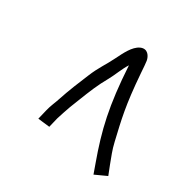

<svg xmlns="http://www.w3.org/2000/svg" viewBox="-95 -723 473 497"><g transform="rotate(30 141.5 -474.5)"><path d="M87 -351C89 -361 92 -370 94 -380C98 -394 103 -407 108 -422L119 -450C132 -483 141 -506 158 -536C167 -552 175 -575 186 -592C193 -475 208 -412 238 -329L248 -301L283 -317L272 -345C265 -364 258 -380 253 -402C239 -462 230 -497 223 -590C222 -606 221 -618 220 -625C218 -637 208 -655 188 -646C169 -637 157 -611 147 -591C134 -564 121 -548 108 -516C99 -495 82 -453 74 -428C69 -412 63 -401 59 -384L52 -355Z"/></g></svg>

Font: Reckless Catfish
Style: It
Weight: 400
Foundry: Cannot Into Space Fonts
Version: Version 0.2894